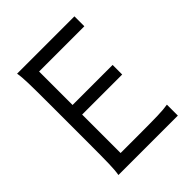

<svg xmlns="http://www.w3.org/2000/svg" viewBox="-199 -834 955 955"><g transform="rotate(-45 279.0 -356.5)"><path d="M446.3 -407.7V-340.3H164.6V-69.8H294.4Q379.9 -69.8 425.3 -71Q470.7 -72.3 497.6 -77.1V0H79.6Q84.5 -26.4 85.7 -73.7Q86.9 -121.1 86.9 -212.4V-500.5Q86.9 -591.8 85.7 -639.2Q84.5 -686.5 79.6 -712.9H482.9V-643.1H164.6V-407.7Z"/></g></svg>

Font: Lesson One Light
Style: Regular
Weight: 300
Designer: But Ko, Victor Gaultney, Annie Olsen, Julie Remington, Don Collingsworth, Eric Hays, Becca Hirsbrunner
Version: Version 1.100